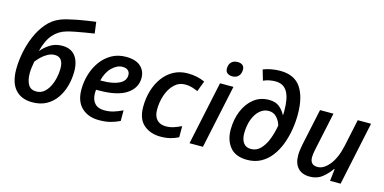

<svg xmlns="http://www.w3.org/2000/svg" viewBox="-74 -1169 3156 1578"><g transform="rotate(15 1504.0 -379.5)"><path d="M247.1 9.8Q154.8 9.8 103 -47.6Q51.3 -105 51.3 -220.2Q51.3 -284.2 65.2 -358.2Q79.1 -432.1 108.6 -502.2Q138.2 -572.3 184.1 -626.5Q230 -680.7 293.9 -705.6Q316.4 -714.8 352.8 -723.9Q389.2 -732.9 431.2 -741Q473.1 -749 513.9 -755.1Q554.7 -761.2 585.9 -765.1L598.6 -668.5Q565.4 -663.6 523.4 -656.7Q481.4 -649.9 440.7 -641.8Q399.9 -633.8 370.6 -625.5Q305.7 -607.4 261.5 -557.6Q217.3 -507.8 193.4 -415L196.3 -414.1Q223.1 -447.8 266.8 -475.3Q310.5 -502.9 368.7 -502.9Q441.9 -502.9 479.5 -455.3Q517.1 -407.7 517.1 -323.2Q517.1 -261.7 501.2 -202.6Q485.4 -143.6 452.6 -95.5Q419.9 -47.4 368.9 -18.8Q317.9 9.8 247.1 9.8ZM257.8 -84.5Q293.9 -84.5 320.8 -106.2Q347.7 -127.9 365.5 -162.8Q383.3 -197.8 392.3 -238.5Q401.4 -279.3 401.4 -316.9Q401.4 -414.1 328.6 -414.1Q297.9 -414.1 269 -398.4Q240.2 -382.8 217 -360.1Q193.8 -337.4 178.7 -316.9Q173.8 -292.5 170.4 -266.1Q167 -239.7 167 -216.3Q167 -157.2 187.7 -120.8Q208.5 -84.5 257.8 -84.5Z M816.4 9.8Q723.1 9.8 667.5 -43.2Q611.8 -96.2 611.8 -196.8Q611.8 -263.2 630.9 -326.4Q649.9 -389.6 686.8 -440.2Q723.6 -490.7 776.9 -520.8Q830.1 -550.8 898.4 -550.8Q981 -550.8 1022.9 -513.2Q1064.9 -475.6 1064.9 -414.6Q1064.9 -330.6 987.8 -278.1Q910.6 -225.6 750.5 -225.6H728.5Q727.1 -211.9 727.1 -195.8Q727.1 -141.6 755.1 -110.6Q783.2 -79.6 837.9 -79.6Q878.4 -79.6 913.3 -89.8Q948.2 -100.1 991.2 -120.6V-30.3Q951.7 -11.2 911.1 -0.7Q870.6 9.8 816.4 9.8ZM742.7 -308.6H759.3Q848.6 -308.6 901.6 -334.5Q954.6 -360.4 954.6 -409.7Q954.6 -434.6 938.5 -449.2Q922.4 -463.9 891.6 -463.9Q845.7 -463.9 802.7 -422.1Q759.8 -380.4 742.7 -308.6Z M1339.8 9.8Q1252.4 9.8 1195.8 -38.8Q1139.2 -87.4 1139.2 -190.9Q1139.2 -263.2 1158.4 -328.1Q1177.7 -393.1 1214.4 -443.1Q1251 -493.2 1303.7 -522Q1356.4 -550.8 1423.8 -550.8Q1465.8 -550.8 1502.4 -542.7Q1539.1 -534.7 1569.8 -520.5L1535.6 -430.2Q1512.2 -440.4 1485.6 -448.7Q1459 -457 1427.2 -457Q1374 -457 1335.4 -420.2Q1296.9 -383.3 1276.1 -324Q1255.4 -264.6 1255.4 -197.3Q1255.4 -143.1 1282.5 -113.3Q1309.6 -83.5 1358.9 -83.5Q1395 -83.5 1426.5 -94Q1458 -104.5 1490.2 -120.1V-25.4Q1459.5 -9.3 1422.6 0.2Q1385.7 9.8 1339.8 9.8Z M1781.7 -621.6Q1756.3 -621.6 1739.3 -634Q1722.2 -646.5 1722.2 -673.3Q1722.2 -706.5 1741.2 -726.8Q1760.3 -747.1 1794.9 -747.1Q1820.3 -747.1 1836.4 -735.1Q1852.5 -723.1 1852.5 -696.8Q1852.5 -662.6 1833.5 -642.1Q1814.5 -621.6 1781.7 -621.6ZM1584.5 0 1699.2 -540.5H1813.5L1698.7 0Z M2075.7 9.8Q1977.1 9.8 1929.7 -48.1Q1882.3 -106 1882.3 -195.8Q1882.3 -281.7 1911.6 -353.8Q1940.9 -425.8 1995.4 -469.5Q2049.8 -513.2 2125 -513.2Q2180.7 -513.2 2213.4 -486.6Q2246.1 -460 2264.2 -423.8H2267.6Q2268.1 -432.1 2268.3 -441.4Q2268.6 -450.7 2268.6 -457Q2268.6 -567.9 2236.6 -620.8Q2204.6 -673.8 2136.2 -673.8Q2082.5 -673.8 2034.2 -652.3L2008.3 -741.2Q2036.1 -752.9 2074.7 -760.3Q2113.3 -767.6 2152.3 -767.6Q2273.4 -767.6 2328.4 -686Q2383.3 -604.5 2383.3 -458Q2383.3 -394 2372.3 -327.9Q2361.3 -261.7 2338.4 -201.2Q2315.4 -140.6 2279.1 -93Q2242.7 -45.4 2192.1 -17.8Q2141.6 9.8 2075.7 9.8ZM2084 -84.5Q2129.9 -84.5 2163.6 -118.9Q2197.3 -153.3 2219 -209.2Q2240.7 -265.1 2251.5 -329.1Q2239.7 -369.1 2213.4 -397Q2187 -424.8 2146 -424.8Q2103.5 -424.8 2069.8 -394.8Q2036.1 -364.7 2016.8 -312.5Q1997.6 -260.3 1997.6 -193.8Q1997.6 -145 2018.8 -114.7Q2040 -84.5 2084 -84.5Z M2608.9 9.8Q2543 9.8 2507.8 -28.3Q2472.7 -66.4 2472.7 -134.8Q2472.7 -154.8 2475.6 -179Q2478.5 -203.1 2483.9 -229L2550.3 -540.5H2664.6L2594.7 -212.4Q2586.9 -172.9 2586.9 -149.9Q2586.9 -83.5 2650.4 -83.5Q2702.6 -83.5 2750.7 -142.8Q2798.8 -202.1 2822.3 -310.1L2871.1 -540.5H2984.4L2870.1 0H2780.3L2792 -102.5H2787.1Q2757.3 -59.1 2714.1 -24.7Q2670.9 9.8 2608.9 9.8Z"/></g></svg>

Font: Open Sans SemiBold
Style: Italic
Weight: 600
Italic angle: -12°
Designer: Monotype Design Team
Foundry: Monotype Imaging Inc.
Version: Version 3.003; ttfautohint (v1.8.4)